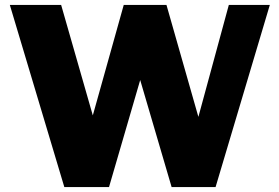

<svg xmlns="http://www.w3.org/2000/svg" viewBox="-20 -762 1138 782"><path d="M1079 -742H912L788 -286L658 -742H484L358 -292L229 -742H20L242 0H424L551 -436L679 0H858Z"/></svg>

Font: Bisquit Text
Style: Bold
Weight: 800
Version: Version 1.004;Glyphs 3.2.3 (3260)